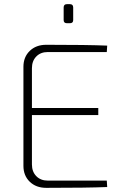

<svg xmlns="http://www.w3.org/2000/svg" viewBox="-20 -906 593 926"><path d="M317 -794H303Q287 -794 287 -809V-870Q287 -886 303 -886H317Q333 -886 333 -870V-809Q333 -794 317 -794ZM495 -35 497 -4Q401 0 203 0Q154 0 123.5 -29.5Q93 -59 93 -106V-584Q93 -631 123.5 -660.5Q154 -690 203 -690Q401 -690 497 -686L495 -655H210Q176 -655 155 -633.5Q134 -612 134 -577V-385H454V-351H134V-113Q134 -78 155 -56.5Q176 -35 210 -35Z"/></svg>

Font: Exo 2.0 Extra Light
Style: Regular
Weight: 250
Designer: Natanael Gama
Version: Version 1.001;PS 001.001;hotconv 1.0.70;makeotf.lib2.5.58329